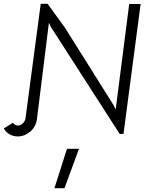

<svg xmlns="http://www.w3.org/2000/svg" viewBox="-40 -704 841 1009"><path d="M-20 -29 28 -59Q32 -52 40 -48Q48 -44 54 -44Q68 -44 80 -56Q92 -68 94 -82L174 -684H210L301 -559L557 -151L568 -129L639 -683H699L609 0H589L227 -563L217 -584L154 -77Q148 -37 118.5 -12Q89 13 54 13Q30 13 10.5 2Q-9 -9 -20 -29ZM312 78H375L299 285H246Z"/></svg>

Font: Bellota
Style: Italic
Weight: 400
Italic angle: -7.5°
Designer: Kemie Guaida
Foundry: Kemie Guaida
Version: Version 4.001